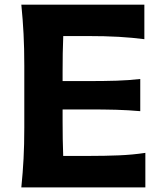

<svg xmlns="http://www.w3.org/2000/svg" viewBox="-20 -809 702 829"><path d="M72.1 0H607.6V-149Q552.4 -140.6 492.4 -138.2Q432.3 -135.8 365.4 -135.8H252.9Q251.5 -171.5 250.9 -207.6Q250.3 -243.6 250.3 -284.5V-336.5H357.4Q428.5 -336.5 481.1 -335.1Q533.7 -333.6 585.6 -329V-467.9Q536.3 -462.3 483.6 -460.6Q430.9 -458.9 357.9 -458.9H250.3V-498.4Q250.3 -541.4 250.9 -578.8Q251.5 -616.2 253.1 -653.4H353.6Q433.8 -653.4 492.7 -650Q551.7 -646.5 603.3 -639.8V-788.8H72.1Q78.6 -723.6 81.7 -662.4Q84.9 -601.3 84.9 -525.1V-257.9Q84.9 -183.8 81.7 -123.8Q78.6 -63.9 72.1 0Z"/></svg>

Font: Pinar-VF-FD
Style: Regular
Weight: 300
Designer: Amin Abedi
Version: Version 3.0